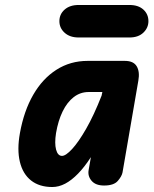

<svg xmlns="http://www.w3.org/2000/svg" viewBox="-20 -745 619 771"><path d="M190 6Q138 6 104.8 -20.2Q71.5 -46.5 59.8 -95.2Q48 -144 60 -210.5Q76 -299.5 113.5 -364.5Q151 -429.5 206.8 -465Q262.5 -500.5 332 -500.5H481.5Q516 -500.5 529 -478.8Q542 -457 535.5 -421L472 -52.5Q469 -37 453 -18.5Q437 0 398 0Q364 0 347.8 -19Q331.5 -38 336 -62.5L345 -114Q319.5 -74.5 293.5 -47.8Q267.5 -21 241.8 -7.5Q216 6 190 6ZM229 -119Q244 -119 269.5 -146.5Q295 -174 326 -228Q357 -282 388 -361L391 -375.5H336Q302.5 -375.5 276 -355Q249.5 -334.5 231.5 -297.5Q213.5 -260.5 205 -210.5Q198.5 -169.5 205.2 -144.2Q212 -119 229 -119ZM295.5 -594.5Q260.5 -594.5 239.5 -613.5Q218.5 -632.5 218.5 -660Q218.5 -688 239.5 -706.5Q260.5 -725 295.5 -725H500Q535.5 -725 555.8 -706.5Q576 -688 576 -660Q576 -633.5 555.8 -614Q535.5 -594.5 500 -594.5Z"/></svg>

Font: Edu AU VIC WA NT Pre
Style: Bold
Weight: 700
Designer: Tina and Corey Anderson, Eben Sorkin, Mirko Velimirovic
Foundry: Google for Education
Version: Version 1.001